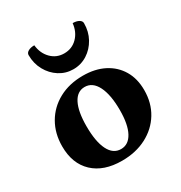

<svg xmlns="http://www.w3.org/2000/svg" viewBox="-172 -841 917 975"><g transform="rotate(-30 287.0 -353.5)"><path d="M263 12Q156 12 95.5 -45Q35 -102 35 -203Q35 -279 69 -337.5Q103 -396 164 -429Q225 -462 305 -462Q376 -462 428.5 -435Q481 -408 510 -359Q539 -310 539 -243Q539 -168 504 -110.5Q469 -53 406.5 -20.5Q344 12 263 12ZM288 -42Q332 -42 356.5 -87.5Q381 -133 381 -217Q381 -307 355.5 -357.5Q330 -408 284 -408Q240 -408 216.5 -362Q193 -316 193 -230Q193 -140 217.5 -91Q242 -42 288 -42ZM281 -514Q237 -514 200 -537.5Q163 -561 141 -601Q119 -641 119 -690Q119 -703 133 -711Q147 -719 169 -719Q174 -670 205 -638.5Q236 -607 281 -607Q327 -607 358 -638.5Q389 -670 394 -719Q416 -719 430 -711Q444 -703 444 -690Q444 -641 422 -601Q400 -561 363 -537.5Q326 -514 281 -514Z"/></g></svg>

Font: Petrona ExtraBold
Style: Regular
Weight: 800
Designer: Ringo R. Seeber
Foundry: Ringo R. Seeber
Version: Version 2.001; ttfautohint (v1.8.3)